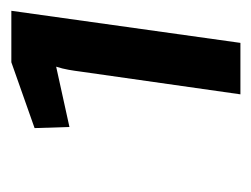

<svg xmlns="http://www.w3.org/2000/svg" viewBox="-74 -740 454 347"><g transform="rotate(-90 153.5 -567.0)"><path d="M307 -774H214L95 -732L97 -669L206 -693C201 -678 199 -663 197 -648L156 -360H249Z"/></g></svg>

Font: Exo 2 Semi Bold
Style: Italic
Weight: 600
Italic angle: -8°
Designer: Natanael Gama
Version: Version 1.001;PS 001.001;hotconv 1.0.88;makeotf.lib2.5.64775